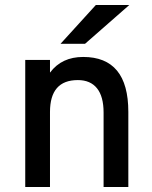

<svg xmlns="http://www.w3.org/2000/svg" viewBox="-20 -752 612 772"><path d="M81.5 0V-511H181V-460Q205 -492 238.2 -507.5Q271.5 -523 314.5 -523Q405 -523 450.5 -468Q496 -413 496 -302V0H396.5V-299.5Q396.5 -364 370 -397Q343.5 -430 293 -430Q237 -430 209 -398Q181 -366 181 -301.5V0ZM223.5 -576 365.5 -732H500L322 -576Z"/></svg>

Font: Overpass Medium
Style: Regular
Weight: 500
Designer: Delve Withrington, Dave Bailey, Thomas Jockin
Foundry: Delve Fonts LLC
Version: Version 4.000